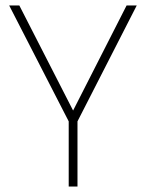

<svg xmlns="http://www.w3.org/2000/svg" viewBox="-20 -680 553 700"><path d="M230.5 -237.5 13.5 -660H50.5L246.5 -277L441.5 -660H478.5L262.5 -237.5V0H230.5Z"/></svg>

Font: League Spartan Extralight
Style: Regular
Weight: 200
Foundry: The League of Moveable Type
Version: Version 2.300; ttfautohint (v1.8.3)